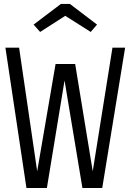

<svg xmlns="http://www.w3.org/2000/svg" viewBox="-20 -944 655 964"><path d="M608.2 -704.6 493.3 0H393.8L304.1 -540L215.4 0H112.8L7.2 -704.6H75.9L166.7 -84.1L259 -622.6H357.4L445.6 -84.1L544.6 -704.6ZM331.3 -924.1 467.2 -820.5 435.4 -783.6 307.7 -864.6 181.5 -783.6 148.7 -820.5 285.6 -924.1Z"/></svg>

Font: Fira Code Light
Style: Regular
Weight: 300
Monospace: yes
Designer: Carrois Corporate, Edenspiekermann AG, Nikita Prokopov
Foundry: Carrois Corporate, Edenspiekermann AG, Nikita Prokopov
Version: Version 6.000; ttfautohint (v1.8.2) -l 8 -r 50 -G 200 -x 14 